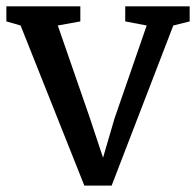

<svg xmlns="http://www.w3.org/2000/svg" viewBox="-21 -575 616 603"><path d="M-1 -507.8V-555.1H231.3V-507.8L160.5 -494.9L260.2 -207.4L302.6 -79.7L338.8 -203.4L439.7 -494.9L372.3 -507.8V-555.1H574.7V-507.8L523.3 -494.9L329.6 8H243.9L43.7 -494.9Z"/></svg>

Font: Merriweather 7pt Light
Style: Regular
Weight: 300
Designer: Eben Sorkin
Foundry: Eben Sorkin
Version: Version 2.200;gftools[0.9.31]